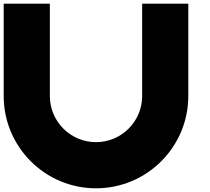

<svg xmlns="http://www.w3.org/2000/svg" viewBox="-20 -820 1138 1040"><path d="M750 -300C750 -162 638 -50 500 -50C362 -50 250 -162 250 -300V-800H0V-300C0 -24 224 200 500 200C776 200 1000 -24 1000 -300V-800H750Z"/></svg>

Font: Kubos
Style: Regular
Weight: 400
Version: Version 001.000